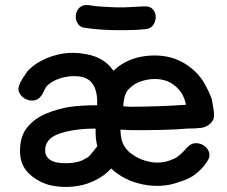

<svg xmlns="http://www.w3.org/2000/svg" viewBox="-20 -733 894 757"><path d="M176 -3Q220 7 265 3Q310 -1 347 -18Q391 -38 418 -69Q469 -21 543 -6Q618 9 682 -14Q729 -28 751 -47Q778 -67 795 -94Q809 -112 805 -129.5Q801 -147 785.5 -158Q770 -169 751 -168.5Q732 -168 716 -150Q707 -139 698 -130.5Q689 -122 678 -114Q671 -108 648 -100Q611 -87 570.5 -95Q530 -103 499 -126Q468 -149 460 -181Q455 -200 455 -222Q488 -220 495 -220Q643 -219 716 -226Q749 -226 774 -229Q794 -232 809 -245.5Q824 -259 824 -278Q824 -292 820.5 -311Q817 -330 815 -342Q811 -355 801 -375.5Q791 -396 779 -416Q742 -469 684.5 -495Q627 -521 553 -512Q479 -503 427 -454Q421 -463 413 -472Q382 -504 337.5 -515.5Q293 -527 246 -524Q202 -520 160.5 -502Q119 -484 92 -456Q88 -452 84 -446L77 -435Q73 -431 70 -425L65 -416Q63 -412 61 -410L60 -406Q48 -386 55.5 -369Q63 -352 80.5 -343Q98 -334 116.5 -337.5Q135 -341 147 -362L156 -380Q160 -387 161 -389Q162 -391 165 -394Q196 -425 255 -432Q313 -437 338 -411Q366 -382 363 -318Q303 -318 257 -312Q207 -304 161.5 -285Q116 -266 87.5 -231Q59 -196 59 -140Q58 -85 92 -51Q126 -17 176 -3ZM201 -93Q158 -104 158 -140Q158 -173 185.5 -192Q213 -211 272 -220Q309 -226 357 -226Q356 -187 363 -159L364 -157L350 -139Q344 -131 335.5 -121.5Q327 -112 319 -109L305 -101Q283 -92 255 -90Q227 -88 201 -93ZM496 -312Q489 -312 466 -314Q467 -330 469.5 -343.5Q472 -357 480 -373L488 -382Q507 -402 533.5 -411.5Q560 -421 588 -421.5Q616 -422 639 -413Q672 -400 696 -366Q710 -341 713 -320Q621 -313 496 -312ZM552 -618Q573 -619 583.5 -633.5Q594 -648 594 -665.5Q594 -683 583 -696Q572 -709 549 -708Q544 -708 527.5 -707Q511 -706 493.5 -705Q476 -704 468 -704H442Q433 -704 415 -705Q397 -706 379.5 -707Q362 -708 355 -709L329 -713Q306 -715 293.5 -703Q281 -691 279 -673Q277 -655 286.5 -640Q296 -625 317 -623Q377 -614 449 -614Q521 -614 552 -618Z"/></svg>

Font: Balsamiq Sans
Style: Regular
Weight: 400
Designer: Michael Angeles
Foundry: Balsamiq SRL
Version: Version 1.020; ttfautohint (v1.8.4.7-5d5b);gftools[0.9.26]